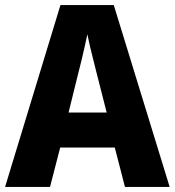

<svg xmlns="http://www.w3.org/2000/svg" viewBox="-20 -736 688 756"><path d="M472 0 432 -155H217L177 0H0L218 -716H428L648 0ZM360 -450Q355 -471 348 -498Q341 -525 334.5 -552.5Q328 -580 324 -601Q320 -581 313.5 -552.5Q307 -524 300.5 -496.5Q294 -469 289 -451L250 -293H400Z"/></svg>

Font: Noto Sans Telugu SemiCondensed ExtraBold
Style: Regular
Weight: 800
Width: 4
Designer: Jelle Bosma - Monotype Design Team
Foundry: Monotype Imaging Inc.
Version: Version 2.005; ttfautohint (v1.8.4.7-5d5b)